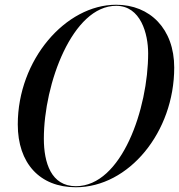

<svg xmlns="http://www.w3.org/2000/svg" viewBox="-20 -780 755 810"><path d="M300 10C523 10 715 -222 715 -495C715 -658 613 -760 470 -760C257 -760 55 -528 55 -255C55 -92 147 10 300 10ZM470 -755.5C574 -755.5 605 -637 605 -555C605 -323 494 5.5 300 5.5C196 5.5 165 -93 165 -195C165 -427 286 -755.5 470 -755.5Z"/></svg>

Font: Bodoni* 36pt
Style: Italic
Weight: 400
Italic angle: -13°
Version: Version 2.3